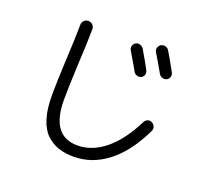

<svg xmlns="http://www.w3.org/2000/svg" viewBox="-136 -948 1272 1167"><g transform="rotate(20 500.0 -364.5)"><path d="M619.1 -713.9Q669.9 -627 684.6 -597.7Q691.4 -584 687.5 -570.3Q683.6 -556.6 669.9 -549.8Q657.2 -543 642.1 -547.9Q627 -552.7 620.1 -566.4Q608.4 -588.9 553.7 -680.7Q546.9 -693.4 550.8 -707.5Q554.7 -721.7 567.9 -729Q581.1 -736.3 596.2 -731.4Q611.3 -726.6 619.1 -713.9ZM767.6 -756.8Q798.8 -705.1 835 -638.7Q841.8 -625 837.9 -610.8Q834 -596.7 820.3 -589.8Q807.6 -583 792.5 -587.9Q777.3 -592.8 769.5 -606.4Q746.1 -648.4 702.1 -721.7Q694.3 -734.4 698.7 -749Q703.1 -763.7 715.8 -771.5Q729.5 -778.3 744.6 -774.4Q759.8 -770.5 767.6 -756.8ZM447.3 46.9Q392.6 46.9 349.1 32.2Q305.7 17.6 270.5 -15.6Q235.4 -48.8 216.3 -110.4Q197.3 -171.9 197.3 -259.8Q197.3 -335.9 205.1 -502Q211.9 -620.1 212.9 -720.7Q212.9 -737.3 224.6 -748.5Q236.3 -759.8 252 -759.8Q267.6 -759.8 279.3 -748.5Q291 -737.3 291 -720.7Q290 -622.1 283.2 -503.9Q275.4 -337.9 275.4 -259.8Q275.4 -24.4 447.3 -25.4Q539.1 -25.4 623 -92.8Q707 -160.2 775.4 -295.9Q782.2 -309.6 795.9 -314.9Q809.6 -320.3 823.7 -313Q837.9 -305.7 843.3 -291.5Q848.6 -277.3 841.8 -262.7Q767.6 -108.4 667 -30.8Q566.4 46.9 447.3 46.9Z"/></g></svg>

Font: Rounded-X Mgen+ 2m regular
Style: Regular
Weight: 400
Designer: [Source Han Sans]
Ryoko NISHIZUKA  (kana & ideographs); Paul D. Hunt (Latin, Greek & Cyrillic); Wenlong ZHANG  (bopomofo
Version: Version 1.059.20150602